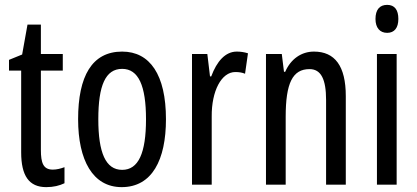

<svg xmlns="http://www.w3.org/2000/svg" viewBox="-20 -759 1715 789"><path d="M197 -62C158 -62 148 -89 148 -143V-469H238V-537H148V-658H93L71 -535L17 -513V-469H67V-133C67 -37 99 10 170 10C200 10 224 4 245 -6V-72C229 -66 213 -62 197 -62Z M662 -269C662 -452 596 -547 482 -547C358 -547 301 -446 301 -269C301 -101 361 10 480 10C605 10 662 -102 662 -269ZM384 -269C384 -407 413 -476 482 -476C549 -476 580 -407 580 -269C580 -130 549 -61 482 -61C414 -61 384 -132 384 -269Z M953 -547C906 -547 871 -507 848 -445H843L832 -537H769V0H850V-280C849 -385 890 -463 947 -463C962 -463 975 -461 987 -456L999 -540C983 -545 968 -547 953 -547Z M1270 -547C1219 -547 1175 -517 1152 -464H1147L1138 -537H1073V0H1154V-279C1154 -417 1182 -475 1252 -475C1300 -475 1320 -432 1320 -348V0H1401V-364C1401 -488 1356 -547 1270 -547Z M1571 -739C1540 -739 1523 -719 1523 -681C1523 -645 1541 -624 1571 -624C1601 -624 1617 -645 1617 -681C1617 -718 1602 -739 1571 -739ZM1610 -537H1529V0H1610Z"/></svg>

Font: Noto Sans Myanmar UI ExtraCondensed
Style: Regular
Weight: 400
Width: 2
Designer: Monotype Design Team
Foundry: Monotype Imaging Inc.
Version: Version 2.103